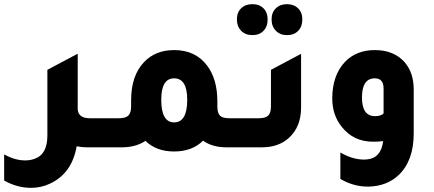

<svg xmlns="http://www.w3.org/2000/svg" viewBox="-87 -709 2091 924"><path d="M344 -140H442V0H330Q307 0 282 -5Q259 126 153 175Q111 195 62 195Q-4 195 -67 160V34Q-15 63 34 63Q59 63 80 55Q141 34 141 -57V-373L286 -450V-449L287 -450V-181Q292 -140 344 -140Z M1016 -140H1114V0H1003Q935 0 890 -32Q838 20 751 20Q665 20 613 -31Q566 0 500 0H388V-140H486Q518 -140 531 -153Q544 -166 544 -198V-226Q544 -345 606 -410Q661 -468 751 -468Q854 -468 910 -393Q958 -329 959 -226V-198Q959 -165 971.5 -152.5Q984 -140 1016 -140ZM751 -120Q814 -120 814 -229Q814 -332 751 -332Q689 -332 689 -229Q689 -120 751 -120Z M1128 -540Q1094 -540 1073.5 -561Q1053 -582 1053 -616Q1053 -649 1073.5 -669Q1094 -689 1128 -689Q1161 -689 1181 -669Q1201 -649 1201 -616Q1201 -581 1181 -560.5Q1161 -540 1128 -540ZM1294 -540Q1261 -540 1240.5 -561Q1220 -582 1220 -616Q1220 -649 1240.5 -669Q1261 -689 1294 -689Q1327 -689 1347.5 -669Q1368 -649 1368 -616Q1368 -581 1348 -560.5Q1328 -540 1294 -540ZM1061 0V-140H1159Q1191 -140 1204 -153Q1217 -166 1217 -198V-373L1362 -450V-192Q1362 -99 1304 -46Q1254 0 1173 0Z M1757 -30Q1735 -27 1709 -27Q1615 -27 1559 -97Q1512 -154 1512 -235Q1512 -346 1573 -411Q1628 -468 1717 -468Q1808 -468 1860 -410Q1904 -359 1904 -279V-67Q1904 64 1832 133Q1776 186 1690 189Q1686 189 1682 189Q1614 189 1551 152V25Q1610 59 1665 59Q1674 59 1681 58Q1747 51 1757 -30ZM1759 -163V-283Q1759 -332 1717 -332Q1655 -332 1655 -240Q1655 -150 1718 -150Q1746 -150 1759 -163Z"/></svg>

Font: Tajawal ExtraBold
Style: Regular
Weight: 800
Designer: Boutros Fonts
Foundry: Created by Boutros International 2017
Version: Version 1.700